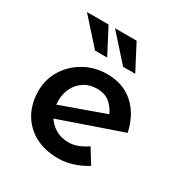

<svg xmlns="http://www.w3.org/2000/svg" viewBox="-153 -751 834 877"><g transform="rotate(30 263.5 -312.5)"><path d="M276 10Q203 10 151 -18.5Q99 -47 71 -97.5Q43 -148 43 -213Q43 -275 74.5 -325.5Q106 -376 159.5 -406Q213 -436 278 -436Q362 -436 417.5 -387Q473 -338 492 -250L151 -132L127 -192L400 -290L379 -277Q367 -308 341 -331.5Q315 -355 270 -355Q234 -355 205.5 -337.5Q177 -320 160.5 -289.5Q144 -259 144 -218Q144 -176 161.5 -144.5Q179 -113 209.5 -95Q240 -77 278 -77Q305 -77 329.5 -87Q354 -97 376 -112L423 -36Q390 -15 351.5 -2.5Q313 10 276 10ZM55 -635H169L239 -501H175ZM203 -635H317L387 -501H323Z"/></g></svg>

Font: Josefin Sans Thin Medium
Style: Regular
Weight: 500
Version: Version 2.000